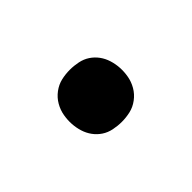

<svg xmlns="http://www.w3.org/2000/svg" viewBox="-31 -621 563 563"><g transform="rotate(-45 250.0 -340.0)"><path d="M250 -232Q233 -232 216 -235.5Q199 -239 185.5 -248Q172 -257 162.5 -270Q153 -283 148 -299Q143 -315 142 -332Q141 -349 144 -366Q147 -384 156.5 -400.5Q166 -417 181.5 -428.5Q197 -440 214.5 -444Q232 -448 250 -448Q267 -448 284 -444.5Q301 -441 314.5 -432Q328 -423 337.5 -410Q347 -397 352 -381Q357 -365 358 -348Q359 -331 356 -314Q353 -296 343.5 -279.5Q334 -263 318.5 -251.5Q303 -240 285.5 -236Q268 -232 250 -232Z"/></g></svg>

Font: Iosevka Term Curly Heavy
Style: Italic
Weight: 900
Italic angle: -9°
Designer: Belleve Invis
Foundry: Belleve Invis
Version: Version 32.3.0